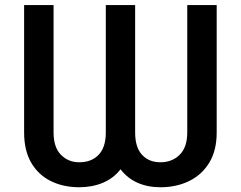

<svg xmlns="http://www.w3.org/2000/svg" viewBox="-20 -748 975 777"><path d="M77.6 -211.9V-727.5H196.8V-211.9Q196.8 -151.9 226.6 -121.6Q256.3 -91.3 300.8 -91.3Q350.1 -91.3 379.2 -121.6Q408.2 -151.9 408.2 -211.9V-727.5H526.9V-211.9Q526.9 -151.9 554.7 -121.6Q582.5 -91.3 629.4 -91.3Q676.3 -91.3 707 -121.6Q737.8 -151.9 737.8 -211.9V-727.5H856.9V-211.9Q856.9 -138.7 826.7 -89.4Q796.4 -40 744.9 -15.1Q693.4 9.8 629.4 9.8Q577.6 9.8 536.4 -8.5Q495.1 -26.9 467.8 -63Q439.5 -26.4 396.2 -8.3Q353 9.8 300.8 9.8Q236.3 9.8 185.8 -15.1Q135.3 -40 106.4 -89.4Q77.6 -138.7 77.6 -211.9Z"/></svg>

Font: Inter
Style: 540
Weight: 540
Designer: Rasmus Andersson
Foundry: rsms
Version: Version 4.001;git-66647c0bb